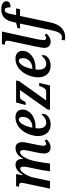

<svg xmlns="http://www.w3.org/2000/svg" viewBox="972 -1782 1050 3035"><g transform="rotate(-90 1497.5 -265.0)"><path d="M682 9C742 9 783 -23 811 -54L792 -85C773 -69 757 -62 739 -62C721 -62 711 -77 711 -105C711 -132 717 -169 726 -209L749 -319C757 -356 768 -404 768 -439C768 -495 744 -545 674 -545C604 -545 550 -507 505 -424H501C502 -430 503 -437 503 -442C502 -496 480 -545 411 -545C349 -545 300 -509 250 -431H244L263 -536H72L63 -489H76C105 -489 124 -482 124 -452C124 -440 121 -420 117 -400L33 0H152L206 -253C222 -335 289 -471 349 -471C375 -471 380 -444 380 -422C380 -388 368 -332 361 -298L345 -224C330 -157 311 -45 307 0H430C435 -45 451 -159 460 -202L474 -267C493 -352 552 -474 608 -473C636 -473 643 -448 643 -421C643 -384 629 -328 623 -299L606 -219C594 -159 588 -123 588 -94C588 -37 617 9 682 9Z M1046 10C1162 10 1215 -59 1215 -107C1215 -119 1211 -131 1205 -135C1180 -98 1133 -60 1077 -60C1017 -60 985 -104 985 -180C985 -196 987 -215 989 -229H1022C1171 -229 1283 -326 1283 -434C1283 -504 1238 -546 1159 -546C970 -546 864 -338 864 -188C864 -55 946 10 1046 10ZM1005 -279H996C1014 -379 1066 -493 1125 -493C1151 -493 1167 -471 1167 -431C1167 -340 1097 -279 1005 -279Z M1277 0H1663L1704 -171H1657L1648 -148C1631 -103 1611 -61 1571 -61H1427L1733 -490L1742 -536H1395L1353 -385H1402L1404 -389C1430 -442 1443 -475 1489 -475H1591L1287 -45Z M1974 10C2090 10 2143 -59 2143 -107C2143 -119 2139 -131 2133 -135C2108 -98 2061 -60 2005 -60C1945 -60 1913 -104 1913 -180C1913 -196 1915 -215 1917 -229H1950C2099 -229 2211 -326 2211 -434C2211 -504 2166 -546 2087 -546C1898 -546 1792 -338 1792 -188C1792 -55 1874 10 1974 10ZM1933 -279H1924C1942 -379 1994 -493 2053 -493C2079 -493 2095 -471 2095 -431C2095 -340 2025 -279 1933 -279Z M2354 10C2414 10 2455 -25 2482 -54L2464 -85C2443 -70 2426 -61 2409 -61C2391 -61 2381 -77 2381 -105C2381 -132 2390 -179 2397 -213L2516 -760H2317L2307 -713H2323C2352 -713 2371 -705 2371 -676C2371 -664 2369 -644 2364 -624L2283 -243C2270 -180 2258 -122 2258 -86C2258 -31 2291 10 2354 10Z M2427 240C2520 240 2623 187 2662 -1L2762 -474H2869L2882 -536H2776L2789 -600C2805 -683 2821 -716 2859 -716C2892 -716 2900 -672 2899 -623C2960 -623 2995 -646 2995 -689C2995 -736 2950 -770 2866 -770C2754 -770 2692 -705 2667 -587L2655 -536L2572 -515L2563 -474H2642L2538 15C2512 142 2482 188 2426 188C2413 188 2396 184 2387 181L2375 232C2386 236 2410 240 2427 240Z"/></g></svg>

Font: Noto Serif Condensed SemiBold
Style: Italic
Weight: 600
Width: 3
Italic angle: -12°
Designer: Monotype Design Team
Foundry: Monotype Imaging Inc.
Version: Version 2.014